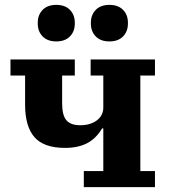

<svg xmlns="http://www.w3.org/2000/svg" viewBox="-20 -768 693 788"><path d="M324 -66H404V-241H399Q374 -199 337 -180Q300 -161 247 -161Q160 -161 121.5 -205Q83 -249 83 -338V-458H23V-524H287V-458H235V-344Q235 -295 252.5 -274.5Q270 -254 309 -254Q351 -254 377.5 -274Q404 -294 404 -327V-458H352V-524H616V-458H556V-66H616V0H324ZM211 -598Q175 -598 155 -618.5Q135 -639 135 -671V-675Q135 -707 155 -727.5Q175 -748 211 -748Q247 -748 267 -727.5Q287 -707 287 -675V-671Q287 -639 267 -618.5Q247 -598 211 -598ZM429 -598Q393 -598 373 -618.5Q353 -639 353 -671V-675Q353 -707 373 -727.5Q393 -748 429 -748Q465 -748 485 -727.5Q505 -707 505 -675V-671Q505 -639 485 -618.5Q465 -598 429 -598Z"/></svg>

Font: IBM Plex Serif
Style: Bold
Weight: 700
Designer: Mike Abbink, Paul van der Laan, Pieter van Rosmalen
Foundry: Bold Monday
Version: Version 2.008